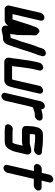

<svg xmlns="http://www.w3.org/2000/svg" viewBox="938 -1626 764 2679"><g transform="rotate(90 1319.5 -287.0)"><path d="M159 -470 58 -33C51 -2 77 30 108 30C113 29 119 29 125 29H262C300 29 327 1 344 -26L340 -8C339 1 337 11 338 21C338 57 371 77 419 69L440 63C456 60 471 56 488 54H496C503 54 510 53 518 52H526C557 52 594 20 601 -8C604 -20 611 -33 615 -45C630 -92 647 -141 663 -187C676 -222 684 -256 696 -292L705 -320C709 -333 726 -379 730 -390L736 -406C742 -419 745 -430 750 -446C753 -459 758 -470 761 -482L764 -490C767 -505 765 -517 758 -528C743 -549 710 -553 683 -532C666 -519 660 -506 653 -486C650 -475 645 -463 642 -450C639 -439 635 -432 631 -422C607 -363 587 -296 569 -233C566 -222 563 -212 560 -203C541 -157 525 -105 510 -56V-55C492 -55 473 -51 456 -47C456 -49 457 -51 456 -52C459 -80 459 -102 466 -132C468 -143 470 -154 469 -164C470 -213 472 -260 471 -306C469 -342 477 -377 472 -411L466 -420C462 -426 457 -432 449 -438C437 -447 421 -463 396 -451C377 -441 355 -412 350 -381L349 -377C348 -374 345 -367 344 -363C339 -353 332 -337 329 -327L323 -307C311 -270 298 -231 287 -194C276 -156 259 -116 251 -80H177L268 -470C275 -499 254 -525 225 -525C196 -525 166 -499 159 -470Z M855 -454 839 -386C831 -353 827 -318 821 -285C819 -267 815 -232 811 -214C810 -204 809 -194 807 -183L802 -153C797 -124 798 -99 792 -71L789 -56C787 -46 786 -37 785 -30C782 5 808 35 848 35H1100C1141 35 1178 0 1187 -39C1193 -64 1204 -90 1209 -118L1286 -452C1293 -481 1274 -507 1245 -507C1216 -507 1184 -481 1177 -452L1100 -116C1098 -106 1096 -97 1093 -89C1092 -84 1090 -79 1088 -74H902L903 -78C908 -115 911 -153 917 -192C926 -248 930 -302 943 -360C944 -369 946 -377 948 -386L964 -454C971 -483 950 -508 921 -508C892 -508 862 -483 855 -454Z M1662 -446C1669 -475 1649 -500 1620 -500H1590C1561 -498 1531 -487 1504 -481C1509 -507 1490 -531 1462 -531C1432 -531 1401 -506 1394 -476L1370 -374C1364 -350 1356 -319 1350 -293L1277 21C1270 50 1291 75 1320 75C1349 75 1379 50 1386 21L1459 -295C1464 -316 1473 -346 1477 -363C1483 -367 1488 -368 1498 -372C1513 -377 1527 -382 1541 -385C1550 -387 1561 -391 1570 -391H1595C1624 -391 1655 -417 1662 -446Z M2086 -342C2060 -342 2037 -335 2013 -328C2008 -326 2003 -325 2001 -325C1995 -324 1986 -321 1981 -321H1852V-322C1851 -340 1851 -362 1856 -383L1859 -395H1944C1949 -394 1953 -394 1957 -394C1982 -389 2012 -387 2038 -384C2048 -384 2060 -381 2069 -381H2076C2105 -381 2136 -407 2143 -436C2150 -465 2130 -490 2101 -490H2094C2085 -492 2075 -493 2066 -493C2063 -494 2060 -494 2056 -494C2050 -495 2044 -496 2036 -497C2013 -499 1995 -503 1971 -503C1964 -504 1958 -504 1951 -504H1846C1803 -504 1766 -465 1757 -425L1747 -383C1742 -363 1743 -342 1741 -325C1739 -308 1740 -288 1738 -270C1736 -234 1764 -212 1805 -212H1956C1978 -212 1994 -217 2013 -222L1989 -118C1987 -109 1982 -100 1978 -92C1977 -89 1975 -85 1973 -80H1825C1814 -81 1801 -83 1790 -84H1783C1754 -84 1723 -59 1716 -30C1709 -1 1727 25 1756 25H1763C1772 25 1783 28 1793 28C1801 29 1808 29 1815 29H1941C1960 29 1974 27 1992 24C2014 19 2039 2 2051 -17C2059 -29 2069 -43 2075 -57C2084 -77 2093 -95 2098 -118L2135 -277C2142 -309 2119 -342 2086 -342Z M2417 -594 2393 -488H2337C2308 -488 2277 -463 2270 -434C2263 -405 2282 -379 2311 -379H2367L2282 -8C2275 21 2294 46 2323 46C2352 46 2384 21 2391 -8L2476 -377H2570C2599 -377 2631 -403 2638 -432C2645 -461 2624 -486 2595 -486H2501L2526 -594C2533 -623 2513 -649 2484 -649C2455 -649 2424 -623 2417 -594Z"/></g></svg>

Font: Electronic
Style: ExHvIt
Weight: 900
Version: Version 1.011